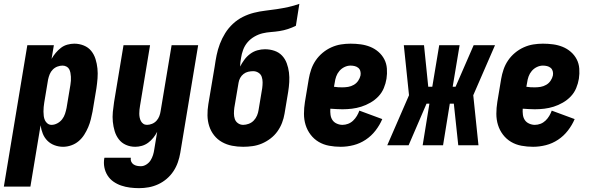

<svg xmlns="http://www.w3.org/2000/svg" viewBox="-56 -755 3076 998"><path d="M-36 215 86 -520H224L212 -449Q221 -465 233.5 -480Q246 -495 261 -506.5Q276 -518 294.5 -523Q313 -528 330 -528Q356 -528 379.5 -518.5Q403 -509 418 -490.5Q433 -472 440.5 -448Q448 -424 450.5 -399Q453 -374 451 -348Q449 -322 445 -295L425 -175Q421 -155 416 -134.5Q411 -114 402.5 -94Q394 -74 382 -55Q370 -36 353 -21.5Q336 -7 314.5 0.5Q293 8 272 8Q249 8 227.5 0Q206 -8 190.5 -23.5Q175 -39 166.5 -60Q158 -81 155 -104L102 215ZM212 -106Q227 -106 242 -114Q257 -122 267 -135Q277 -148 282 -163.5Q287 -179 290 -194L310 -314Q312 -325 312.5 -335.5Q313 -346 312.5 -356.5Q312 -367 310 -377Q308 -387 303.5 -395.5Q299 -404 289.5 -409Q280 -414 269 -414Q256 -414 242.5 -409Q229 -404 218.5 -393.5Q208 -383 202.5 -369.5Q197 -356 194 -342L174 -222Q172 -210 171 -198.5Q170 -187 170 -175Q170 -163 171.5 -151.5Q173 -140 177.5 -130Q182 -120 191 -113Q200 -106 212 -106Z M667 223Q643 223 619.5 220Q596 217 574 209.5Q552 202 533.5 189Q515 176 503 157Q491 138 486.5 115Q482 92 486 68L487 65H624V66Q622 76 626 85Q630 94 638 99.5Q646 105 656 107Q666 109 676 109Q691 109 705 100Q719 91 727 78Q735 65 739.5 50.5Q744 36 746 21L761 -70Q753 -54 741 -39Q729 -24 714 -13Q699 -2 681.5 3Q664 8 647 8Q621 8 598.5 -2Q576 -12 561.5 -31Q547 -50 540 -73.5Q533 -97 530.5 -122Q528 -147 530.5 -173Q533 -199 537 -225L586 -520H724L672 -206Q670 -195 669 -185Q668 -175 668 -164.5Q668 -154 670 -144Q672 -134 676.5 -125.5Q681 -117 689 -111.5Q697 -106 708 -106Q721 -106 734.5 -111.5Q748 -117 757.5 -127.5Q767 -138 772 -151Q777 -164 779 -178L836 -520H974L881 40Q877 64 868.5 88.5Q860 113 845.5 135Q831 157 810.5 174.5Q790 192 766 203Q742 214 717 218.5Q692 223 667 223Z M1208 8Q1178 8 1150 2.5Q1122 -3 1098 -16.5Q1074 -30 1057 -51.5Q1040 -73 1031.5 -99.5Q1023 -126 1022.5 -155Q1022 -184 1027 -214L1060 -410Q1064 -439 1070 -468.5Q1076 -498 1087 -527Q1098 -556 1114.5 -582.5Q1131 -609 1154.5 -631Q1178 -653 1206 -667Q1234 -681 1263.5 -688.5Q1293 -696 1323 -699.5Q1353 -703 1383 -707.5Q1413 -712 1442.5 -718.5Q1472 -725 1500 -735L1482 -621Q1462 -611 1440.5 -604Q1419 -597 1396.5 -593.5Q1374 -590 1352.5 -588.5Q1331 -587 1309.5 -582Q1288 -577 1267 -565Q1246 -553 1231 -535.5Q1216 -518 1208 -496.5Q1200 -475 1197 -454Q1195 -442 1193.5 -431Q1192 -420 1192 -409Q1202 -428 1214.5 -445Q1227 -462 1244.5 -475Q1262 -488 1282 -493.5Q1302 -499 1321 -499Q1347 -499 1370.5 -491Q1394 -483 1410 -466Q1426 -449 1434.5 -426Q1443 -403 1446 -378.5Q1449 -354 1447.5 -328.5Q1446 -303 1442 -278L1423 -164Q1419 -140 1410 -116.5Q1401 -93 1386 -72Q1371 -51 1350 -35Q1329 -19 1305.5 -9Q1282 1 1257 4.5Q1232 8 1208 8ZM1208 -106Q1222 -106 1237 -111.5Q1252 -117 1263 -128.5Q1274 -140 1280 -154.5Q1286 -169 1288 -183L1307 -297Q1309 -312 1309 -327Q1309 -342 1304.5 -355.5Q1300 -369 1287.5 -377Q1275 -385 1260 -385Q1247 -385 1234 -382Q1221 -379 1210 -370.5Q1199 -362 1192.5 -350Q1186 -338 1184 -325L1162 -195Q1160 -180 1160 -165Q1160 -150 1164.5 -136.5Q1169 -123 1181 -114.5Q1193 -106 1208 -106Z M1715 8Q1684 8 1654.5 2.5Q1625 -3 1600.5 -17.5Q1576 -32 1558.5 -55Q1541 -78 1532.5 -105.5Q1524 -133 1524 -163.5Q1524 -194 1529 -225L1549 -345Q1553 -369 1561.5 -394Q1570 -419 1585 -441Q1600 -463 1621 -480.5Q1642 -498 1666.5 -509Q1691 -520 1716 -524Q1741 -528 1766 -528Q1793 -528 1819 -524.5Q1845 -521 1868.5 -511.5Q1892 -502 1911 -485.5Q1930 -469 1941.5 -447Q1953 -425 1955 -398.5Q1957 -372 1953 -346Q1949 -321 1939 -297Q1929 -273 1911 -254Q1893 -235 1869.5 -221.5Q1846 -208 1822 -200.5Q1798 -193 1773.5 -190Q1749 -187 1724 -187Q1709 -187 1693 -188Q1677 -189 1661 -190Q1660 -174 1662 -158.5Q1664 -143 1672 -131Q1680 -119 1694.5 -112.5Q1709 -106 1724 -106Q1739 -106 1753.5 -111.5Q1768 -117 1779.5 -128Q1791 -139 1799 -152.5Q1807 -166 1812 -180L1931 -136Q1918 -105 1896 -76.5Q1874 -48 1844.5 -28.5Q1815 -9 1781.5 -0.5Q1748 8 1715 8ZM1724 -301Q1739 -301 1754 -303.5Q1769 -306 1783 -314Q1797 -322 1806 -335.5Q1815 -349 1818 -363Q1820 -375 1817 -385.5Q1814 -396 1806 -402.5Q1798 -409 1787.5 -411.5Q1777 -414 1766 -414Q1750 -414 1734.5 -406.5Q1719 -399 1708 -386Q1697 -373 1691.5 -357.5Q1686 -342 1684 -326L1680 -304Q1691 -302 1702 -301.5Q1713 -301 1724 -301Z M1957 0 2070 -260 2043 -520H2148L2170 -304H2191L2227 -520H2333L2297 -304H2312L2406 -520H2517L2404 -260L2431 0H2326L2303 -216H2282L2247 0H2141L2176 -216H2161L2068 0Z M2715 8Q2684 8 2654.5 2.5Q2625 -3 2600.5 -17.5Q2576 -32 2558.5 -55Q2541 -78 2532.5 -105.5Q2524 -133 2524 -163.5Q2524 -194 2529 -225L2549 -345Q2553 -369 2561.5 -394Q2570 -419 2585 -441Q2600 -463 2621 -480.5Q2642 -498 2666.5 -509Q2691 -520 2716 -524Q2741 -528 2766 -528Q2793 -528 2819 -524.5Q2845 -521 2868.5 -511.5Q2892 -502 2911 -485.5Q2930 -469 2941.5 -447Q2953 -425 2955 -398.5Q2957 -372 2953 -346Q2949 -321 2939 -297Q2929 -273 2911 -254Q2893 -235 2869.5 -221.5Q2846 -208 2822 -200.5Q2798 -193 2773.5 -190Q2749 -187 2724 -187Q2709 -187 2693 -188Q2677 -189 2661 -190Q2660 -174 2662 -158.5Q2664 -143 2672 -131Q2680 -119 2694.5 -112.5Q2709 -106 2724 -106Q2739 -106 2753.5 -111.5Q2768 -117 2779.5 -128Q2791 -139 2799 -152.5Q2807 -166 2812 -180L2931 -136Q2918 -105 2896 -76.5Q2874 -48 2844.5 -28.5Q2815 -9 2781.5 -0.5Q2748 8 2715 8ZM2724 -301Q2739 -301 2754 -303.5Q2769 -306 2783 -314Q2797 -322 2806 -335.5Q2815 -349 2818 -363Q2820 -375 2817 -385.5Q2814 -396 2806 -402.5Q2798 -409 2787.5 -411.5Q2777 -414 2766 -414Q2750 -414 2734.5 -406.5Q2719 -399 2708 -386Q2697 -373 2691.5 -357.5Q2686 -342 2684 -326L2680 -304Q2691 -302 2702 -301.5Q2713 -301 2724 -301Z"/></svg>

Font: Iosevka Heavy
Style: Italic
Weight: 900
Italic angle: -9°
Monospace: yes
Designer: Belleve Invis
Foundry: Belleve Invis
Version: Version 32.5.0; ttfautohint (v1.8.4)